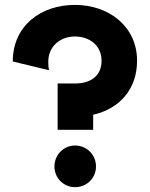

<svg xmlns="http://www.w3.org/2000/svg" viewBox="-20 -756 618 792"><path d="M217.8 -220.7H364.3V-282.7C474.1 -307.6 545.4 -388.7 545.4 -505.4C545.4 -647 429.2 -735.8 289.1 -735.8C148.9 -735.8 32.7 -650.4 32.7 -502.4L182.1 -466.3C181.6 -468.8 179.2 -480.5 179.2 -502.4C179.2 -560.5 224.1 -605.5 289.1 -605.5C347.7 -605.5 398.9 -569.8 398.9 -505.4C398.9 -440.4 351.1 -411.6 289.1 -411.6H217.8ZM204.6 -69.3C204.6 -21.5 242.2 16.1 290 16.1C337.9 16.1 376 -21.5 376 -69.3C376 -117.2 337.9 -155.8 290 -155.8C242.2 -155.8 204.6 -117.2 204.6 -69.3Z"/></svg>

Font: Giphurs ExtraBold
Style: Regular
Weight: 800
Version: Version 1.000